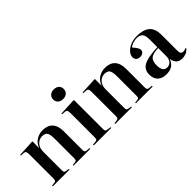

<svg xmlns="http://www.w3.org/2000/svg" viewBox="19 -1460 2167 2167"><g transform="rotate(-45 1102.5 -376.0)"><path d="M37 0V-12L80 -17Q95 -19 100 -28Q105 -37 105 -63V-437Q105 -470 99 -483Q93 -496 71 -498L28 -501L29 -512L228 -522L234 -516L233 -416H234Q256 -473 301.5 -501.5Q347 -530 403 -530Q481 -530 522.5 -485Q564 -440 564 -352V-58Q564 -34 570 -26Q576 -18 595 -16L635 -12V0H367V-11L404 -15Q422 -17 427 -26Q432 -35 432 -58V-361Q432 -433 415 -459.5Q398 -486 351 -486Q302 -486 269.5 -449Q237 -412 237 -354V-61Q237 -37 241.5 -28.5Q246 -20 261 -18L304 -11V0Z M817 -614Q779 -614 756 -634.5Q733 -655 733 -690Q733 -724 755.5 -745Q778 -766 817 -766Q857 -766 879.5 -745.5Q902 -725 902 -690Q902 -656 879 -635Q856 -614 817 -614ZM691 0V-12L738 -17Q753 -18 758 -28Q763 -38 763 -63V-437Q763 -470 757 -483Q751 -496 728 -498L685 -501L686 -512L888 -522L895 -516V-61Q895 -37 900.5 -28.5Q906 -20 922 -18L970 -11V0Z M1033 0V-12L1076 -17Q1091 -19 1096 -28Q1101 -37 1101 -63V-437Q1101 -470 1095 -483Q1089 -496 1067 -498L1024 -501L1025 -512L1224 -522L1230 -516L1229 -416H1230Q1252 -473 1297.5 -501.5Q1343 -530 1399 -530Q1477 -530 1518.5 -485Q1560 -440 1560 -352V-58Q1560 -34 1566 -26Q1572 -18 1591 -16L1631 -12V0H1363V-11L1400 -15Q1418 -17 1423 -26Q1428 -35 1428 -58V-361Q1428 -433 1411 -459.5Q1394 -486 1347 -486Q1298 -486 1265.5 -449Q1233 -412 1233 -354V-61Q1233 -37 1237.5 -28.5Q1242 -20 1257 -18L1300 -11V0Z M1840 14Q1772 14 1735 -21.5Q1698 -57 1698 -122Q1698 -173 1724 -205.5Q1750 -238 1812.5 -255Q1875 -272 1982 -277V-403Q1982 -463 1960 -488.5Q1938 -514 1888 -514Q1857 -514 1825 -503Q1793 -492 1777 -476Q1810 -439 1820.5 -418.5Q1831 -398 1831 -385Q1831 -365 1814.5 -350Q1798 -335 1768 -335Q1735 -335 1719 -351.5Q1703 -368 1703 -396Q1703 -428 1729 -458.5Q1755 -489 1801.5 -509.5Q1848 -530 1909 -530Q2008 -530 2061 -486Q2114 -442 2114 -340V-82Q2114 -56 2125 -44.5Q2136 -33 2154 -33Q2176 -33 2200 -45L2205 -38Q2180 -7 2151 3.5Q2122 14 2095 14Q2045 14 2020 -10.5Q1995 -35 1988 -83Q1966 -30 1930 -8Q1894 14 1840 14ZM1900 -35Q1937 -35 1959.5 -62Q1982 -89 1982 -132V-263Q1898 -260 1864.5 -233.5Q1831 -207 1831 -137Q1831 -35 1900 -35Z"/></g></svg>

Font: Literata 72pt SemiBold
Style: Regular
Weight: 600
Designer: Latin by Veronika Burian and Jose Scaglione. Greek by Irene Vlachou. Cyrillic by Vera Evstafieva.
Foundry: TypeTogether
Version: Version 3.002